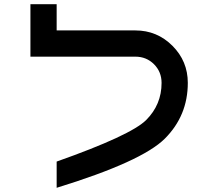

<svg xmlns="http://www.w3.org/2000/svg" viewBox="-20 -895 1040 915"><path d="M875 -500Q875 -343.8 765.6 -234.4Q656.2 -125 250 0V-125Q603.5 -250 676.8 -323.2Q750 -396.5 750 -500Q750 -552.7 713.9 -588.9Q677.7 -625 625 -625H125V-875H250V-750H625Q728.5 -750 801.8 -676.8Q875 -603.5 875 -500Z"/></svg>

Font: Xanmono
Style: Regular
Weight: 400
Designer: GGBotNet
Foundry: GGBotNet
Version: 1.00